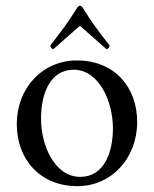

<svg xmlns="http://www.w3.org/2000/svg" viewBox="-20 -638 533 665"><path d="M256.8 -618.2C252.9 -618.2 249 -614.3 246.1 -609.4C212.9 -555.7 192.4 -530.3 154.3 -480.5C154.3 -473.6 160.2 -467.8 165 -467.8L256.8 -548.8L348.6 -467.8C353.5 -467.8 359.4 -473.6 359.4 -480.5C321.3 -530.3 300.8 -555.7 267.6 -609.4C264.6 -614.3 260.7 -618.2 256.8 -618.2ZM235.4 -396.5C322.3 -396.5 371.1 -288.1 371.1 -193.4C371.1 -110.4 340.8 -25.4 257.8 -25.4C169.9 -25.4 122.1 -132.8 122.1 -227.5C122.1 -311.5 152.3 -396.5 235.4 -396.5ZM246.1 -428.7C127.9 -428.7 38.1 -334 38.1 -208C38.1 -85.9 119.1 6.8 248 6.8C366.2 6.8 455.1 -89.8 455.1 -215.8C455.1 -337.9 375 -428.7 246.1 -428.7Z"/></svg>

Font: Crimson
Style: Roman
Weight: 400
Version: Version 0.2